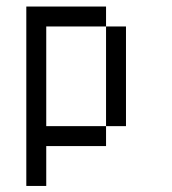

<svg xmlns="http://www.w3.org/2000/svg" viewBox="-20 -458 540 602"><path d="M312.5 -375H375V-62.5H312.5ZM62.5 -437.5H312.5V-375H125V-62.5H312.5V0H125V125H62.5Z"/></svg>

Font: Pixel Operator Mono
Style: Regular
Weight: 400
Monospace: yes
Designer: Jayvee Enaguas (HarvettFox96)
Version: 2016.04.25